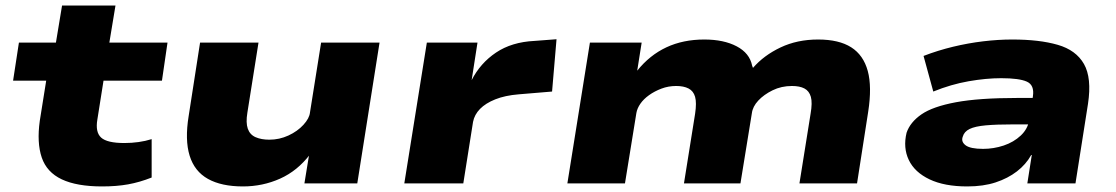

<svg xmlns="http://www.w3.org/2000/svg" viewBox="-20 -659 4009 690"><path d="M347 11Q256 11 202 -14.5Q148 -40 130 -93Q112 -146 123 -225L146 -369H27L48 -506H181L203 -639H395L373 -506H582L562 -369H352L330 -230Q322 -184 343.5 -164.5Q365 -145 427 -145Q453 -145 478 -148.5Q503 -152 525 -159V-21Q482 -4 440.5 3.5Q399 11 347 11Z M853 11Q776 11 727.5 -16Q679 -43 661.5 -99.5Q644 -156 658 -242L699 -506H909L869 -254Q863 -218 870.5 -196.5Q878 -175 898.5 -166Q919 -157 948 -157Q984 -157 1016.5 -172Q1049 -187 1070.5 -210.5Q1092 -234 1094 -255L1134 -506H1344L1264 0H1074L1091 -104H1094Q1049 -45 986.5 -17Q924 11 853 11Z M1433 0 1514 -506H1696L1675 -371Q1706 -432 1762.5 -470Q1819 -508 1901 -512L1980 -518L1964 -330L1844 -320Q1795 -316 1760 -302Q1725 -288 1705 -267.5Q1685 -247 1680 -221L1645 0Z M2019 0 2100 -506H2286L2270 -405Q2315 -461 2375 -489Q2435 -517 2511 -517Q2581 -517 2627.5 -492.5Q2674 -468 2683 -423L2686 -415Q2725 -460 2785 -488.5Q2845 -517 2920 -517Q2995 -517 3039 -489Q3083 -461 3098.5 -404Q3114 -347 3100 -257L3060 0H2853L2893 -250Q2900 -290 2894 -311Q2888 -332 2871 -341Q2854 -350 2826 -350Q2788 -350 2756.5 -334.5Q2725 -319 2705 -297.5Q2685 -276 2682 -252L2641 0H2438L2478 -250Q2484 -290 2478 -311Q2472 -332 2454.5 -341Q2437 -350 2410 -350Q2382 -350 2357 -340.5Q2332 -331 2312.5 -317Q2293 -303 2281.5 -286.5Q2270 -270 2267 -253L2226 0Z M3456 11Q3374 11 3320.5 -14.5Q3267 -40 3246 -84Q3225 -128 3238 -182Q3251 -220 3291.5 -248Q3332 -276 3415 -291.5Q3498 -307 3637 -307H3722L3708 -212H3623Q3561 -212 3522.5 -208.5Q3484 -205 3464.5 -195.5Q3445 -186 3440 -168Q3433 -150 3450 -137Q3467 -124 3513 -124Q3551 -124 3587 -136Q3623 -148 3648.5 -172Q3674 -196 3679 -229L3692 -313Q3698 -353 3670.5 -365.5Q3643 -378 3578 -378Q3524 -378 3461 -367Q3398 -356 3334 -330L3299 -458Q3351 -478 3405 -491Q3459 -504 3513 -510.5Q3567 -517 3618 -517Q3715 -517 3781 -498Q3847 -479 3875.5 -429Q3904 -379 3890 -286L3845 0H3672L3688 -102H3686Q3667 -68 3634.5 -43Q3602 -18 3558 -3.5Q3514 11 3456 11Z"/></svg>

Font: Nunito Sans 7pt Expanded Black
Style: Italic
Weight: 900
Width: 7
Italic angle: -9°
Designer: Vernon Adams
Foundry: Vernon Adams
Version: Version 3.101;gftools[0.9.27]